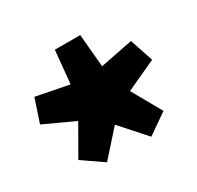

<svg xmlns="http://www.w3.org/2000/svg" viewBox="-98 -839 638 623"><g transform="rotate(-30 221.0 -527.5)"><path d="M138 -327 61 -380 124 -490 11 -542 40 -629 162 -605 174 -728H269L280 -605L402 -629L431 -542L318 -490L380 -380L304 -327L221 -420Z"/></g></svg>

Font: Georama Extended ExtraBold
Style: Regular
Weight: 800
Width: 7
Designer: Jean-Baptiste Levee
Foundry: Production Type
Version: Version 1.000